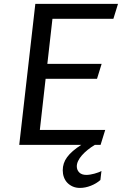

<svg xmlns="http://www.w3.org/2000/svg" viewBox="-20 -735 638 974"><path d="M460.9 0Q440.9 12.2 424.3 25.6Q407.7 39.1 395.5 53Q383.3 66.9 376.5 81.1Q369.6 95.2 369.6 108.9Q369.6 127.4 382.1 139.9Q394.5 152.3 418 152.3Q426.8 152.3 437.5 150.6Q448.2 148.9 458.7 146Q469.2 143.1 478.8 139.6Q488.3 136.2 494.6 132.3L489.3 178.2Q468.8 196.3 440.7 207.3Q412.6 218.3 385.7 218.3Q365.2 218.3 349.1 211.2Q333 204.1 321.5 192.1Q310.1 180.2 304.2 163.8Q298.3 147.5 298.3 128.9Q298.3 110.8 303.7 94.2Q309.1 77.6 320.6 62Q332 46.4 349.9 31Q367.7 15.6 392.1 0H77.6L159.2 -715.3H578.6L555.2 -639.6H246.1L220.2 -411.1H495.6L472.2 -335.4H211.4L182.1 -75.7H513.7L490.2 0Z"/></svg>

Font: Proza Libre
Style: Italic
Weight: 400
Designer: Jasper de Waard
Foundry: Jasper de Waard
Version: Version 1.000; ttfautohint (v1.4.1.8-43bc)